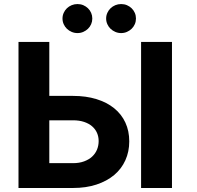

<svg xmlns="http://www.w3.org/2000/svg" viewBox="-20 -936 982 956"><path d="M72.1 -727.3H225.5V-458.5H343.8Q408.4 -458.5 460.2 -442.5Q512.1 -426.5 548.5 -397Q584.9 -367.5 604.2 -325.8Q623.6 -284.1 623.6 -232.2Q623.6 -180.8 604.2 -138Q584.9 -95.2 548.5 -64.6Q512.1 -34.1 460.2 -17Q408.4 0 343.8 0H72.1ZM682.5 0V-727.3H836.3V0ZM225.5 -337V-123.6H343.8Q374.6 -123.6 398.6 -132.5Q422.6 -141.3 438.7 -156.2Q454.9 -171.2 463.1 -191.2Q471.2 -211.3 471.2 -233.7Q471.2 -255.3 463.1 -274.1Q454.9 -293 438.7 -307Q422.6 -321 398.6 -329Q374.6 -337 343.8 -337ZM583.1 -915.8Q598.7 -915.8 612 -910.2Q625.4 -904.5 635.5 -894.7Q645.6 -884.9 651.3 -871.8Q657 -858.7 657 -843.8Q657 -828.8 651.3 -815.7Q645.6 -802.6 635.5 -792.8Q625.4 -783 612 -777.2Q598.7 -771.3 583.1 -771.3Q567.8 -771.3 554.2 -777.2Q540.5 -783 530.4 -792.8Q520.2 -802.6 514.4 -815.7Q508.5 -828.8 508.5 -843.8Q508.5 -858.7 514.4 -871.8Q520.2 -884.9 530.4 -894.7Q540.5 -904.5 554.2 -910.2Q567.8 -915.8 583.1 -915.8ZM365.8 -915.8Q381.4 -915.8 394.7 -910.2Q408 -904.5 418.1 -894.7Q428.3 -884.9 433.9 -871.8Q439.6 -858.7 439.6 -843.8Q439.6 -828.8 433.9 -815.7Q428.3 -802.6 418.1 -792.8Q408 -783 394.7 -777.2Q381.4 -771.3 365.8 -771.3Q350.5 -771.3 336.8 -777.2Q323.2 -783 313 -792.8Q302.9 -802.6 297.1 -815.7Q291.2 -828.8 291.2 -843.8Q291.2 -858.7 297.1 -871.8Q302.9 -884.9 313 -894.7Q323.2 -904.5 336.8 -910.2Q350.5 -915.8 365.8 -915.8Z"/></svg>

Font: Cannonade
Style: Bold
Weight: 700
Designer: Rasmus Andersson
Foundry: rsms
Version: Version 3.012;git-f93a4a705